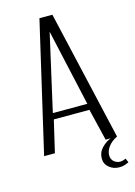

<svg xmlns="http://www.w3.org/2000/svg" viewBox="-112 -651 592 844"><g transform="rotate(-15 184.0 -229.0)"><path d="M17 0 154 -591H213L349 0H297L262 -145H100L66 0ZM103 -173H260L182 -522ZM324 133Q298 133 278.5 117Q259 101 259 76Q259 48 278.5 28Q298 8 320 0H348Q322 13 308 32Q294 51 294 70Q294 90 307 100Q320 110 333 110Q342 110 349 107.5Q356 105 360 103L368 122Q362 125 351 129Q340 133 324 133Z"/></g></svg>

Font: Alumni Sans Light
Style: Regular
Weight: 300
Version: Version 1.018